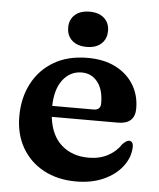

<svg xmlns="http://www.w3.org/2000/svg" viewBox="-50 -716 637 771"><g transform="rotate(5 268.0 -330.0)"><path d="M500.5 -300.5Q500.5 -237.5 432 -237.5H165.5Q174.5 -162.5 217.8 -124.8Q261 -87 327 -87Q371 -87 404.5 -105Q438 -123 456.5 -152Q473.5 -169.5 483.5 -169Q500.5 -168.5 500 -144Q498.5 -102.5 471.2 -66.8Q444 -31 396 -9.2Q348 12.5 285 12.5Q210.5 12.5 154.2 -17.8Q98 -48 66.8 -102.2Q35.5 -156.5 35.5 -228.5Q35.5 -303 66 -361.2Q96.5 -419.5 153.2 -452.8Q210 -486 289.5 -486Q354.5 -486 401.8 -462Q449 -438 474.8 -396Q500.5 -354 500.5 -300.5ZM270.5 -425.5Q224.5 -425.5 194.8 -387.8Q165 -350 163.5 -281.5H329.5Q358.5 -281.5 358.5 -308.5Q358.5 -364.5 334 -395Q309.5 -425.5 270.5 -425.5ZM280.5 -529.5Q243 -529.5 221.5 -548.8Q200 -568 200 -601Q200 -633 221.5 -652.2Q243 -671.5 280.5 -671.5Q318 -671.5 339.2 -652.2Q360.5 -633 360.5 -601Q360.5 -568.5 339.2 -549Q318 -529.5 280.5 -529.5Z"/></g></svg>

Font: Fraunces 9pt Soft SemiBold
Style: Regular
Weight: 600
Version: Version 1.000;[b76b70a41]